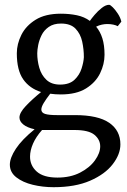

<svg xmlns="http://www.w3.org/2000/svg" viewBox="-20 -516 530 799"><path d="M354 -429Q360 -438 373.5 -454Q387 -470 403.5 -483Q420 -496 434 -496Q439 -496 449.5 -485.5Q460 -475 470.5 -459Q481 -443 485 -426L470 -407Q463 -411 451.5 -413.5Q440 -416 426 -416Q416 -416 404 -413.5Q392 -411 380 -405Q397 -385 406 -356.5Q415 -328 415 -288Q415 -249 396.5 -211Q378 -173 338 -148Q298 -123 233 -123Q210 -123 189 -126Q172 -104 162 -87.5Q152 -71 152 -60Q152 -47 167.5 -42Q183 -37 217 -37H292Q388 -37 434.5 -5Q481 27 481 85Q481 126 449 167.5Q417 209 355 236Q293 263 203 263Q158 263 116.5 253Q75 243 48 222Q21 201 21 169Q21 141 46 103Q71 65 124 22Q93 15 77 2Q61 -11 61 -27Q61 -47 87.5 -75Q114 -103 151 -133Q103 -148 76.5 -186Q50 -224 50 -294Q50 -333 69 -371Q88 -409 128.5 -434Q169 -459 233 -459Q269 -459 300 -452.5Q331 -446 354 -429ZM329 -278Q329 -311 322 -343Q315 -375 294.5 -396.5Q274 -418 234 -418Q203 -418 183 -404Q163 -390 153 -369.5Q143 -349 139 -328.5Q135 -308 135 -294Q135 -264 143.5 -234Q152 -204 173 -184Q194 -164 230 -164Q269 -164 290 -184Q311 -204 319.5 -231Q328 -258 329 -278ZM105 136Q105 173 133 198Q161 223 219 223Q273 223 313 202.5Q353 182 375 151.5Q397 121 397 93Q397 65 373 45Q349 25 290 25H155Q130 53 117.5 81.5Q105 110 105 136Z"/></svg>

Font: Average
Style: Regular
Weight: 400
Designer: Eduardo Tunni
Foundry: Eduardo Rodriguez Tunni
Version: Version 1.003; ttfautohint (v1.8.4.7-5d5b)